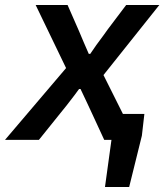

<svg xmlns="http://www.w3.org/2000/svg" viewBox="-57 -561 659 770"><path d="M390 0H361L312 -106L292 -149Q284 -165 266 -204H260Q249 -188 210 -138L185 -107L99 0H-37L208 -288L86 -541H214L260 -436L279 -391L299 -345H305Q326 -377 360 -422L375 -443L449 -541H582L358 -260L436 -104H522L512 -17L461 189H364Z"/></svg>

Font: Nebula Sans Semibold
Style: Regular
Weight: 600
Italic angle: -9°
Designer: Paul D. Hunt for Adobe (as Source Sans)
Foundry: Nebula Entertainment & Broadcasting LLC
Version: Version 1.010